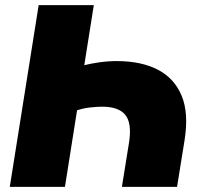

<svg xmlns="http://www.w3.org/2000/svg" viewBox="-20 -725 790 745"><path d="M18 0 130 -705H344L307 -472Q330 -478 364.5 -483Q399 -488 433 -488Q528 -488 592.5 -454.5Q657 -421 685 -353Q713 -285 696 -180L667 0H453L481 -174Q492 -248 466 -279.5Q440 -311 377 -311Q356 -311 329.5 -308Q303 -305 279 -297L232 0Z"/></svg>

Font: Mulish ExtraBlack
Style: Italic
Weight: 1000
Italic angle: -9°
Designer: Vernon Adams
Foundry: Vernon Adams
Version: Version 3.603; ttfautohint (v1.8.3)